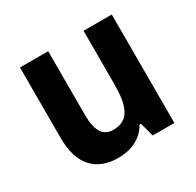

<svg xmlns="http://www.w3.org/2000/svg" viewBox="-126 -780 854 837"><g transform="rotate(-30 301.0 -361.0)"><path d="M531 -639H389V-374C389 -262 367 -200 286 -200C233 -200 211 -241 211 -320V-639H69V-283C69 -148 135 -83 245 -83C309 -83 365 -108 396 -163H403L422 -93H531Z"/></g></svg>

Font: Noto Sans Kannada UI SemiCondensed
Style: Bold
Weight: 700
Width: 4
Designer: Jelle Bosma - Monotype Design Team
Foundry: Monotype Imaging Inc.
Version: Version 2.005